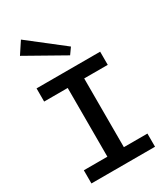

<svg xmlns="http://www.w3.org/2000/svg" viewBox="-240 -1099 1039 1200"><g transform="rotate(-30 280.0 -499.5)"><path d="M221 -56V-630H340V-56ZM51 0V-95H510V0ZM51 -591V-686H510V-591ZM336 -760 63 -914 119 -999 368 -805Z"/></g></svg>

Font: BioRhyme SemiExpanded Medium
Style: Regular
Weight: 500
Width: 6
Designer: Aoife Mooney
Foundry: Aoife Mooney Type
Version: Version 1.600;gftools[0.9.33]